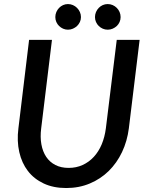

<svg xmlns="http://www.w3.org/2000/svg" viewBox="-20 -916 728 944"><path d="M62.5 0ZM317.5 -90.5Q355 -90.5 386.2 -104.8Q417.5 -119 441.2 -144.8Q465 -170.5 480 -206.2Q495 -242 500.5 -285L554 -720H666.5L613.5 -285Q605.5 -222 580 -168.2Q554.5 -114.5 514.5 -75.2Q474.5 -36 421.5 -13.8Q368.5 8.5 305.5 8.5Q242.5 8.5 195 -13.8Q147.5 -36 117.2 -75.2Q87 -114.5 74.8 -168.2Q62.5 -222 70.5 -285L123 -720H235.5L182.5 -285Q177 -242 183.5 -206.2Q190 -170.5 207.2 -144.8Q224.5 -119 252.2 -104.8Q280 -90.5 317.5 -90.5ZM378 -832Q378 -819 372.8 -807.8Q367.5 -796.5 358.8 -788.2Q350 -780 338.5 -775Q327 -770 314 -770Q301.5 -770 290.2 -775Q279 -780 270.5 -788.2Q262 -796.5 257 -807.8Q252 -819 252 -832Q252 -845 257 -856.8Q262 -868.5 270.5 -877.2Q279 -886 290.2 -891Q301.5 -896 314 -896Q327 -896 338.5 -891Q350 -886 358.8 -877.2Q367.5 -868.5 372.8 -856.8Q378 -845 378 -832ZM573 -832Q573 -819 568 -807.8Q563 -796.5 554.2 -788.2Q545.5 -780 534 -775Q522.5 -770 509.5 -770Q496.5 -770 485.2 -775Q474 -780 465.5 -788.2Q457 -796.5 452 -807.8Q447 -819 447 -832Q447 -845 452 -856.8Q457 -868.5 465.5 -877.2Q474 -886 485.2 -891Q496.5 -896 509.5 -896Q522.5 -896 534 -891Q545.5 -886 554.2 -877.2Q563 -868.5 568 -856.8Q573 -845 573 -832Z"/></svg>

Font: Lato Semibold
Style: Italic
Weight: 600
Italic angle: -7°
Designer: Lukasz Dziedzic
Foundry: tyPoland Lukasz Dziedzic
Version: Version 2.006; 2014-01-15